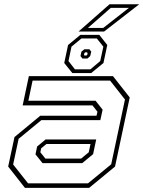

<svg xmlns="http://www.w3.org/2000/svg" viewBox="-20 -908 693 928"><path d="M100.5 0 19.5 -103 50 -245.5 174.5 -348.5H446.5L451 -368L427 -398.5H89.5L119.5 -540H526L607 -437L536 -103L411 0ZM185.5 -119.5 151.5 -162 159.5 -200 200.5 -234H445L430 -163L377.5 -119.5ZM115.5 -22H405.5L517.5 -114L584 -427L512 -518.5H137.5L117 -421H442L476 -378L465 -327.5H180L70 -237L43.5 -113ZM199.5 -141.5H372L409 -172L417.5 -212H204.5L179 -191L175 -172ZM329.5 -555 290.5 -603.5 309 -690.5 368.5 -739.5H460L498.5 -690.5L480 -603.5L421 -555ZM342 -573H417L464.5 -613L479.5 -682.5L448 -722H373.5L325.5 -682.5L311 -613ZM378.5 -625 369 -637 373.5 -658.5 388 -670H412L421 -658.5L416 -637L402.5 -625ZM389 -639.5H397.5L401.5 -643L403.5 -651.5L400.5 -655H392L388 -651.5L386 -643ZM359.5 -755.5 509.5 -887.5H653L483 -755.5ZM405 -773H479L603 -870H515.5Z"/></svg>

Font: Tourney ExtraLight
Style: Italic
Weight: 250
Italic angle: -12°
Version: Version 1.015